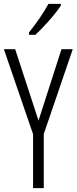

<svg xmlns="http://www.w3.org/2000/svg" viewBox="-20 -967 394 987"><path d="M293 -939V-947H229C202 -898 171 -853 129 -800V-788H162C202 -825 264 -893 293 -939ZM178 -347 58 -714H0L150 -277V0H205V-278L354 -714H296Z"/></svg>

Font: Noto Sans Arabic UI XCn Lt
Style: Regular
Weight: 300
Width: 2
Designer: Monotype Design Team, Nadine Chahine and Nizar Qandah
Foundry: Monotype Imaging Inc.
Version: Version 2.010